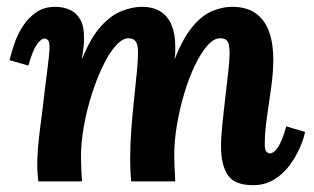

<svg xmlns="http://www.w3.org/2000/svg" viewBox="-20 -531 918 562"><path d="M721 11Q666 11 646.5 -19Q627 -49 627 -102Q627 -132 631 -169.5Q635 -207 639.5 -246Q644 -285 648 -319.5Q652 -354 652 -377Q652 -392 649.5 -401.5Q647 -411 641 -415Q635 -419 624 -419Q606 -419 587 -397.5Q568 -376 550.5 -339.5Q533 -303 519.5 -258Q506 -213 498 -166Q490 -119 490 -77Q490 -64 491 -41.5Q492 -19 493 0H364Q362 -21 361.5 -39.5Q361 -58 361 -67Q361 -110 364.5 -154.5Q368 -199 372.5 -241.5Q377 -284 380.5 -319Q384 -354 384 -377Q384 -400 377.5 -409.5Q371 -419 356 -419Q338 -419 318.5 -397Q299 -375 281 -337.5Q263 -300 248.5 -254.5Q234 -209 225.5 -161.5Q217 -114 217 -72Q217 -59 218 -35.5Q219 -12 220 0H92Q90 -21 89.5 -29.5Q89 -38 89 -48Q89 -68 91 -94.5Q93 -121 97 -152.5Q101 -184 105 -215Q108 -244 111.5 -271Q115 -298 118 -322Q121 -346 123 -364Q125 -382 125 -392Q125 -409 120.5 -413.5Q116 -418 111 -418Q100 -418 88 -401Q76 -384 63 -339L8 -355Q13 -376 22 -403Q31 -430 47 -454.5Q63 -479 86 -495Q109 -511 142 -511Q164 -511 183 -503Q202 -495 214 -475.5Q226 -456 226 -420Q226 -401 224 -389Q222 -377 220 -360H221Q245 -420 274.5 -453Q304 -486 335.5 -498.5Q367 -511 395 -511Q428 -511 449.5 -497.5Q471 -484 482 -458Q493 -432 493 -396Q493 -388 493 -379Q493 -370 491 -360H492Q516 -420 543.5 -453Q571 -486 601 -498.5Q631 -511 659 -511Q702 -511 728.5 -492Q755 -473 767.5 -438.5Q780 -404 780 -357Q780 -321 774 -277Q768 -233 761.5 -189Q755 -145 755 -108Q755 -92 760 -87Q765 -82 770 -82Q781 -82 793 -99Q805 -116 818 -161L873 -145Q869 -124 857 -97Q845 -70 826.5 -45.5Q808 -21 781.5 -5Q755 11 721 11Z"/></svg>

Font: Lora
Style: Italic
Weight: 400
Italic angle: -3°
Designer: Olga Karpushina, Alexei Vanyashin (Cyrillic)
Foundry: Cyreal
Version: Version 3.008